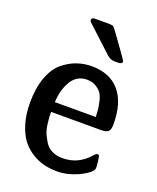

<svg xmlns="http://www.w3.org/2000/svg" viewBox="-132 -771 703 861"><g transform="rotate(20 219.0 -341.0)"><path d="M25.9 -238.8Q25.9 -308.6 44.9 -360.4Q64 -412.1 95.9 -438Q127.9 -463.9 161.4 -475.3Q194.8 -486.8 231 -486.8Q317.9 -486.8 364.5 -432.4Q411.1 -377.9 411.1 -274.9Q411.1 -249 401.6 -240.5Q392.1 -231.9 367.2 -231.9H128.9Q128.9 -218.8 129.4 -207.8Q129.9 -196.8 133.1 -172.9Q136.2 -148.9 144 -130.9Q151.9 -112.8 163.8 -94Q175.8 -75.2 197.5 -64.7Q219.2 -54.2 247.1 -54.2Q324.2 -54.2 376 -116.2Q383.8 -125 389.2 -125Q396 -125 397.5 -122.1Q398.9 -119.1 400.9 -105Q401.9 -102.1 401.9 -101.1Q404.8 -74.2 404.8 -64.9Q404.8 -42 341.8 -12.2Q293 9.8 243.2 9.8Q212.4 9.8 183.1 2.9Q153.8 -3.9 124.5 -22Q95.2 -40 74.2 -67.1Q53.2 -94.2 39.6 -138.4Q25.9 -182.6 25.9 -238.8ZM129.9 -278.8H325.2Q324.2 -300.8 323 -314.5Q321.8 -328.1 316.4 -351.1Q311 -374 302 -387.5Q293 -400.9 274.9 -411.9Q256.8 -422.9 231.9 -422.9Q184.1 -422.9 158.4 -381.3Q132.8 -339.8 129.9 -278.8ZM155.3 -681.2Q155.3 -692.4 172.9 -691.9H241.2Q254.4 -691.9 259.8 -687.5Q265.1 -683.1 278.8 -664.1Q352.1 -563 354 -557.1Q355 -555.2 355 -553.2Q355 -542 335 -542H316.9Q298.8 -542 281.2 -558.1Q161.1 -668.9 157.2 -672.9Q155.3 -677.2 155.3 -681.2Z"/></g></svg>

Font: CMU Sans Serif Demi Condensed
Style: DemiCondensed
Weight: 600
Width: 3
Version: Version 0.7.0